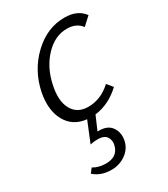

<svg xmlns="http://www.w3.org/2000/svg" viewBox="-167 -496 712 815"><g transform="rotate(-30 189.0 -88.0)"><path d="M283 -418Q348 -418 378 -376L339 -340Q315 -372 269 -372Q210 -372 162.5 -322Q115 -272 99 -196Q83 -124 106.5 -81.5Q130 -39 183 -39Q246 -39 296 -86L319 -58Q263 -5 193 4L164 71H172Q214 71 232.5 98Q251 125 244 161Q237 197 206 219.5Q175 242 135 242Q83 242 50 212L66 191Q93 207 128 207Q183 207 196 161Q203 138 192 119Q181 100 147 100Q128 100 111 104L152 4Q86 -3 56 -57Q26 -111 42 -193Q62 -289 130.5 -353.5Q199 -418 283 -418Z"/></g></svg>

Font: EauTestText Semilight
Style: Italic
Weight: 300
Italic angle: -12°
Designer: Christian Thalmann (Catharsis Fonts)
Version: Version 0.001;PS 000.001;hotconv 1.0.88;makeotf.lib2.5.64775